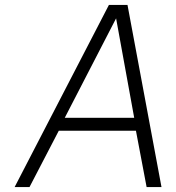

<svg xmlns="http://www.w3.org/2000/svg" viewBox="-20 -754 710 774"><path d="M419 -734H494L631 0H571L528 -227H217L99 0H39ZM521 -279 448 -680 241 -279Z"/></svg>

Font: Exo Light
Style: Italic
Weight: 300
Italic angle: -9°
Designer: Natanael Gama
Foundry: Natanael Gama
Version: Version 1.500; ttfautohint (v1.6)